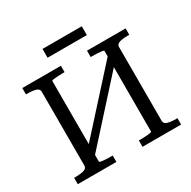

<svg xmlns="http://www.w3.org/2000/svg" viewBox="-186 -1045 1224 1228"><g transform="rotate(-30 426.5 -431.0)"><path d="M45 0V-47H56Q93 -47 117 -54Q141 -61 141 -83V-627Q141 -649 117 -656Q93 -663 56 -663H45V-710H330V-663H321Q302 -663 282 -662Q262 -661 248 -659Q234 -657 234 -653V-187L619 -612V-653Q619 -657 605 -659Q591 -661 571 -662Q551 -663 532 -663H523V-710H808V-663H797Q760 -663 736 -656Q712 -649 712 -627V-83Q712 -61 736 -54Q760 -47 797 -47H808V0H523V-47H532Q551 -47 571 -48Q591 -49 605 -51.5Q619 -54 619 -57V-533L234 -107V-57Q234 -54 248 -51.5Q262 -49 282 -48Q302 -47 321 -47H330V0ZM282 -862H572V-797H282Z"/></g></svg>

Font: Roboto Serif 20pt
Style: Regular
Weight: 400
Designer: Greg Gazdowicz
Foundry: Commercial Type
Version: Version 1.008